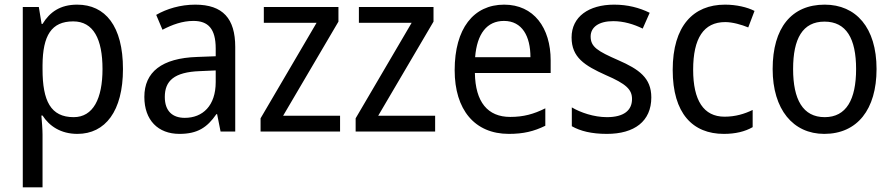

<svg xmlns="http://www.w3.org/2000/svg" viewBox="-20 -566 3840 826"><path d="M312 -546C239 -546 194 -514 163 -463H159L147 -536H78V240H163V13C163 -11 160 -45 158 -69H163C192 -24 241 10 313 10C433 10 509 -88 509 -269C509 -454 433 -546 312 -546ZM295 -474C382 -474 421 -398 421 -269C421 -142 381 -62 297 -62C198 -62 163 -132 163 -268V-286C164 -413 201 -474 295 -474Z M820 -546C756 -546 697 -528 652 -502L679 -438C721 -460 765 -476 812 -476C875 -476 908 -443 908 -357V-324L828 -321C676 -316 601 -256 601 -149C601 -49 660 10 752 10C829 10 871 -17 911 -75H914L929 0H992V-364C992 -486 939 -546 820 -546ZM840 -260 908 -263V-213C908 -111 852 -59 775 -59C723 -59 689 -87 689 -149C689 -218 729 -256 840 -260Z M1443 0V-68H1198L1436 -473V-536H1115V-468H1342L1101 -57V0Z M1852 0V-68H1607L1845 -473V-536H1524V-468H1751L1510 -57V0Z M2149 -546C2017 -546 1936 -443 1936 -264C1936 -94 2022 10 2169 10C2232 10 2277 -1 2326 -25V-100C2276 -75 2232 -63 2175 -63C2078 -63 2025 -127 2023 -252H2349V-306C2349 -447 2276 -546 2149 -546ZM2148 -476C2227 -476 2262 -409 2262 -320H2024C2032 -421 2075 -476 2148 -476Z M2782 -147C2782 -231 2729 -268 2640 -307C2551 -346 2521 -364 2521 -409C2521 -449 2556 -475 2618 -475C2663 -475 2706 -462 2745 -443L2775 -511C2730 -533 2680 -546 2622 -546C2513 -546 2439 -494 2439 -405C2439 -319 2495 -284 2586 -243C2674 -205 2699 -181 2699 -140C2699 -92 2665 -62 2591 -62C2535 -62 2477 -82 2440 -104V-23C2477 -2 2525 10 2591 10C2709 10 2782 -44 2782 -147Z M3094 10C3144 10 3185 0 3218 -19V-93C3183 -76 3144 -64 3097 -64C3007 -64 2962 -134 2962 -266C2962 -401 3007 -471 3100 -471C3131 -471 3170 -460 3199 -448L3226 -519C3195 -535 3148 -546 3099 -546C2963 -546 2874 -455 2874 -265C2874 -78 2960 10 3094 10Z M3751 -269C3751 -448 3662 -546 3528 -546C3385 -546 3304 -446 3304 -269C3304 -95 3392 10 3526 10C3668 10 3751 -95 3751 -269ZM3392 -269C3392 -400 3433 -473 3527 -473C3621 -473 3663 -400 3663 -269C3663 -138 3621 -62 3528 -62C3434 -62 3392 -138 3392 -269Z"/></svg>

Font: Noto Sans Devanagari UI SemiCondensed
Style: Regular
Weight: 400
Width: 4
Designer: Jelle Bosma - Monotype Design Team
Foundry: Monotype Imaging Inc.
Version: Version 2.004